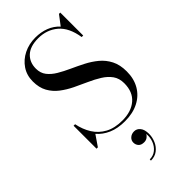

<svg xmlns="http://www.w3.org/2000/svg" viewBox="-322 -834 1213 1213"><g transform="rotate(-45 285.0 -227.0)"><path d="M243.5 147.3Q243.5 127.3 258.9 113.7Q274.3 100.1 297.1 100.1Q320.7 100.1 336.9 120.1Q353.1 140.1 353.1 178.1Q353.1 209.3 340.3 238.9Q327.5 268.5 302.7 287.5Q277.9 306.5 241.9 306.5V295.7Q274.3 295.7 297.5 276.9Q320.7 258.1 332.1 228.3Q343.5 198.5 339.9 165.3Q335.9 176.1 323.5 185.3Q311.1 194.5 293.9 194.5Q268.3 194.5 255.9 180.7Q243.5 166.9 243.5 147.3ZM64 10H52V-195H65.5Q76.5 -139 104.2 -94.8Q132 -50.5 178.8 -25.2Q225.5 0 294 0Q373.5 0 421 -40.8Q468.5 -81.5 468.5 -158.5Q468.5 -202.5 446.8 -232.8Q425 -263 389.2 -285.2Q353.5 -307.5 310.8 -326.5Q268 -345.5 225.2 -366.2Q182.5 -387 146.8 -414.2Q111 -441.5 89.2 -480.5Q67.5 -519.5 67.5 -575Q67.5 -630 95.8 -671.8Q124 -713.5 171 -736.8Q218 -760 274.5 -760Q324.5 -760 366 -744Q407.5 -728 437.5 -695.5L486.5 -760H498V-555H484.5Q469.5 -652 415.5 -698Q361.5 -744 284.5 -744Q212.5 -744 175.5 -709.5Q138.5 -675 138.5 -618.5Q138.5 -578.5 160 -551Q181.5 -523.5 216.5 -502.8Q251.5 -482 293.5 -463Q335.5 -444 377.5 -422.5Q419.5 -401 454.8 -371.8Q490 -342.5 511.2 -301Q532.5 -259.5 532.5 -200Q532.5 -135 504.5 -86.8Q476.5 -38.5 424.8 -11.8Q373 15 302.5 15Q237 15 190.2 -5.5Q143.5 -26 113 -61.5Z"/></g></svg>

Font: Bodoni Moda 16pt
Style: Regular
Weight: 400
Version: Version 2.3